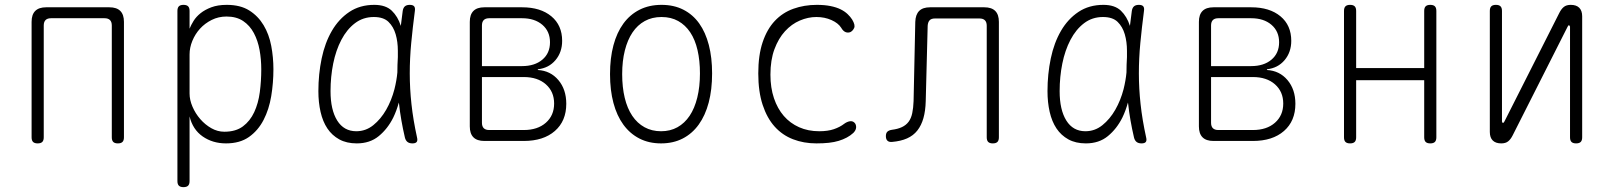

<svg xmlns="http://www.w3.org/2000/svg" viewBox="-20 -580 6640 790"><path d="M135 10Q122 10 116 4Q110 -2 110 -15V-490Q110 -520 125 -535Q140 -550 170 -550H430Q460 -550 475 -535Q490 -520 490 -490V-15Q490 -2 484 4Q478 10 465 10Q452 10 446 4Q440 -2 440 -15V-475Q440 -490 432.5 -497.5Q425 -505 410 -505H190Q175 -505 167.5 -497.5Q160 -490 160 -475V-15Q160 -2 154 4Q148 10 135 10Z M735 -560Q748 -560 754 -554Q760 -548 760 -535V-462Q766 -477 776.5 -494Q787 -511 805 -525.5Q823 -540 849.5 -550Q876 -560 913 -560Q969 -560 1005.5 -537Q1042 -514 1064.5 -476.5Q1087 -439 1096 -391.5Q1105 -344 1105 -295Q1105 -239 1096 -184.5Q1087 -130 1064.5 -86.5Q1042 -43 1004.5 -16.5Q967 10 910 10Q855 10 814 -18.5Q773 -47 760 -101V165Q760 178 754 184Q748 190 735 190Q722 190 716 184Q710 178 710 165V-535Q710 -548 716 -554Q722 -560 735 -560ZM912 -512Q879 -512 851 -498Q823 -484 803 -462Q783 -440 771.5 -412Q760 -384 760 -356V-195Q760 -169 772 -141Q784 -113 804 -90Q824 -67 849.5 -52.5Q875 -38 903 -38Q950 -38 979.5 -60Q1009 -82 1026 -118.5Q1043 -155 1049 -201Q1055 -247 1055 -295Q1055 -336 1048 -374.5Q1041 -413 1024.5 -444Q1008 -475 980.5 -493.5Q953 -512 912 -512Z M1448 10Q1406 10 1376 -6.5Q1346 -23 1327 -51.5Q1308 -80 1299 -119.5Q1290 -159 1290 -205Q1290 -275 1303.5 -339.5Q1317 -404 1345.5 -453Q1374 -502 1417.5 -531Q1461 -560 1520 -560Q1567 -560 1592 -536Q1617 -512 1629 -474V-472Q1633 -503 1637 -535Q1639 -548 1646 -554Q1653 -560 1666 -560Q1679 -560 1684 -554Q1689 -548 1687 -535Q1678 -466 1672 -403Q1666 -340 1666 -278Q1666 -216 1673 -151.5Q1680 -87 1696 -14Q1699 -2 1694.5 4Q1690 10 1677 10Q1664 10 1656.5 4Q1649 -2 1646 -14Q1629 -87 1622 -152Q1622 -155 1621 -158Q1612 -125 1598 -96Q1575 -50 1538.5 -20Q1502 10 1448 10ZM1446 -40Q1485 -40 1516 -65Q1547 -90 1569 -128.5Q1591 -167 1603 -213Q1612 -249 1615 -282Q1615 -313 1617 -345V-371Q1617 -408 1608 -439Q1599 -470 1578.5 -490Q1558 -510 1518 -510Q1474 -510 1440.5 -484.5Q1407 -459 1384.5 -416Q1362 -373 1351 -318.5Q1340 -264 1340 -205Q1340 -128 1367.5 -84Q1395 -40 1446 -40Z M1973 0Q1943 0 1928 -15Q1913 -30 1913 -60V-490Q1913 -520 1928 -535Q1943 -550 1973 -550H2128Q2204 -550 2248.5 -513Q2293 -476 2293 -412Q2293 -365 2265.5 -332.5Q2238 -300 2193 -295V-292Q2245 -289 2277.5 -250.5Q2310 -212 2310 -153Q2310 -82 2263 -41Q2216 0 2135 0ZM1963 -263V-75Q1963 -60 1970.5 -52.5Q1978 -45 1993 -45H2135Q2192 -45 2226 -75Q2260 -105 2260 -154Q2260 -203 2226 -233Q2192 -263 2135 -263ZM1993 -505Q1978 -505 1970.5 -497.5Q1963 -490 1963 -475V-308H2128Q2180 -308 2211.5 -334.5Q2243 -361 2243 -406Q2243 -451 2211.5 -478Q2180 -505 2128 -505Z M2700 10Q2650 10 2611 -10Q2572 -30 2545 -67Q2518 -104 2504 -156.5Q2490 -209 2490 -275Q2490 -341 2504 -393.5Q2518 -446 2545 -483Q2572 -520 2611.5 -540Q2651 -560 2702 -560Q2753 -560 2792 -540Q2831 -520 2857 -483.5Q2883 -447 2896.5 -395Q2910 -343 2910 -278Q2910 -211 2896 -158Q2882 -105 2855 -67.5Q2828 -30 2789 -10Q2750 10 2700 10ZM2700 -40Q2738 -40 2767.5 -56.5Q2797 -73 2817.5 -103.5Q2838 -134 2849 -178.5Q2860 -223 2860 -278Q2860 -331 2850 -374Q2840 -417 2820 -447Q2800 -477 2770.5 -493.5Q2741 -510 2702 -510Q2663 -510 2633 -493.5Q2603 -477 2582.5 -446.5Q2562 -416 2551 -372.5Q2540 -329 2540 -275Q2540 -221 2550.5 -177.5Q2561 -134 2581.5 -103.5Q2602 -73 2632 -56.5Q2662 -40 2700 -40Z M3100 -278Q3100 -353 3118 -406.5Q3136 -460 3168 -494Q3200 -528 3244.5 -544Q3289 -560 3341 -560Q3373 -560 3397.5 -555Q3422 -550 3439 -541.5Q3456 -533 3467.5 -522Q3479 -511 3486 -500Q3500 -477 3494.5 -465Q3489 -453 3479 -448Q3469 -444 3459 -448Q3449 -452 3441 -466Q3429 -485 3401 -497.5Q3373 -510 3339 -510Q3305 -510 3271 -495.5Q3237 -481 3210 -451.5Q3183 -422 3166.5 -377.5Q3150 -333 3150 -273Q3150 -219 3164.5 -176Q3179 -133 3205 -103Q3231 -73 3268 -56.5Q3305 -40 3351 -40Q3386 -40 3411 -48.5Q3436 -57 3454 -71Q3465 -79 3476.5 -81Q3488 -83 3496 -75Q3500 -71 3501.5 -65.5Q3503 -60 3502.5 -54.5Q3502 -49 3499 -43.5Q3496 -38 3491 -33Q3479 -22 3464 -14Q3449 -6 3431 -0.5Q3413 5 3390.5 7.5Q3368 10 3339 10Q3287 10 3243 -7Q3199 -24 3167.5 -59Q3136 -94 3118 -148.5Q3100 -203 3100 -278Z M3746 -490Q3747 -520 3762 -535Q3777 -550 3807 -550H4030Q4060 -550 4075 -535Q4090 -520 4090 -490V-15Q4090 -2 4084 4Q4078 10 4065 10Q4052 10 4046 4Q4040 -2 4040 -15V-474Q4040 -489 4032.5 -496.5Q4025 -504 4010 -504H3827Q3812 -504 3805 -496.5Q3798 -489 3797 -474L3789 -164Q3788 -124 3779.5 -94Q3771 -64 3754.5 -43Q3738 -22 3712 -10.5Q3686 1 3650 4Q3638 5 3631.5 -1Q3625 -7 3625 -20Q3625 -32 3631 -38Q3637 -44 3650 -46Q3674 -49 3691 -57Q3708 -65 3718.5 -79Q3729 -93 3733.5 -114.5Q3738 -136 3739 -164Z M4448 10Q4406 10 4376 -6.5Q4346 -23 4327 -51.5Q4308 -80 4299 -119.5Q4290 -159 4290 -205Q4290 -275 4303.5 -339.5Q4317 -404 4345.5 -453Q4374 -502 4417.5 -531Q4461 -560 4520 -560Q4567 -560 4592 -536Q4617 -512 4629 -474V-472Q4633 -503 4637 -535Q4639 -548 4646 -554Q4653 -560 4666 -560Q4679 -560 4684 -554Q4689 -548 4687 -535Q4678 -466 4672 -403Q4666 -340 4666 -278Q4666 -216 4673 -151.5Q4680 -87 4696 -14Q4699 -2 4694.5 4Q4690 10 4677 10Q4664 10 4656.5 4Q4649 -2 4646 -14Q4629 -87 4622 -152Q4622 -155 4621 -158Q4612 -125 4598 -96Q4575 -50 4538.5 -20Q4502 10 4448 10ZM4446 -40Q4485 -40 4516 -65Q4547 -90 4569 -128.5Q4591 -167 4603 -213Q4612 -249 4615 -282Q4615 -313 4617 -345V-371Q4617 -408 4608 -439Q4599 -470 4578.5 -490Q4558 -510 4518 -510Q4474 -510 4440.5 -484.5Q4407 -459 4384.5 -416Q4362 -373 4351 -318.5Q4340 -264 4340 -205Q4340 -128 4367.5 -84Q4395 -40 4446 -40Z M4973 0Q4943 0 4928 -15Q4913 -30 4913 -60V-490Q4913 -520 4928 -535Q4943 -550 4973 -550H5128Q5204 -550 5248.5 -513Q5293 -476 5293 -412Q5293 -365 5265.5 -332.5Q5238 -300 5193 -295V-292Q5245 -289 5277.5 -250.5Q5310 -212 5310 -153Q5310 -82 5263 -41Q5216 0 5135 0ZM4963 -263V-75Q4963 -60 4970.5 -52.5Q4978 -45 4993 -45H5135Q5192 -45 5226 -75Q5260 -105 5260 -154Q5260 -203 5226 -233Q5192 -263 5135 -263ZM4993 -505Q4978 -505 4970.5 -497.5Q4963 -490 4963 -475V-308H5128Q5180 -308 5211.5 -334.5Q5243 -361 5243 -406Q5243 -451 5211.5 -478Q5180 -505 5128 -505Z M5535 10Q5522 10 5516 4Q5510 -2 5510 -15V-535Q5510 -548 5516 -554Q5522 -560 5535 -560Q5548 -560 5554 -554Q5560 -548 5560 -535V-300H5840V-535Q5840 -548 5846 -554Q5852 -560 5865 -560Q5878 -560 5884 -554Q5890 -548 5890 -535V-15Q5890 -2 5884 4Q5878 10 5865 10Q5852 10 5846 4Q5840 -2 5840 -15V-250H5560V-15Q5560 -2 5554 4Q5548 10 5535 10Z M6110 -37V-535Q6110 -548 6116 -554Q6122 -560 6135 -560Q6148 -560 6154 -554Q6160 -548 6160 -535V-80Q6162 -74 6164 -74Q6166 -74 6167 -76L6170 -80L6396 -527Q6404 -543 6414.5 -551.5Q6425 -560 6443 -560Q6466 -560 6478 -548Q6490 -536 6490 -513V-15Q6490 -2 6484 4Q6478 10 6465 10Q6452 10 6446 4Q6440 -2 6440 -15V-470Q6438 -476 6436 -476Q6434 -476 6433 -475L6430 -470L6204 -23Q6196 -7 6185.5 1.5Q6175 10 6157 10Q6134 10 6122 -2Q6110 -14 6110 -37Z"/></svg>

Font: Maple Mono Thin
Style: Regular
Weight: 250
Monospace: yes
Designer: subframe7536
Version: Version 7.000